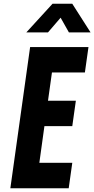

<svg xmlns="http://www.w3.org/2000/svg" viewBox="-20 -1000 501 1020"><path d="M450 -750 431 -615H256L235 -465H383L364 -330H216L189 -135H364L345 0H35L140 -750ZM120 -828 259 -980H364L461 -828H346L302 -906L235 -828Z"/></svg>

Font: Mohave
Style: Bold Italic
Weight: 700
Italic angle: -8°
Designer: Gumpita Rahayu
Foundry: Tokotype
Version: Version 2.003; ttfautohint (v1.8.3)